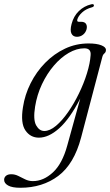

<svg xmlns="http://www.w3.org/2000/svg" viewBox="-94 -643 522 908"><path d="M289.5 7.5Q256.5 132.5 181.8 188.8Q107 245 2 245Q-37 245 -55.8 234.2Q-74.5 223.5 -74.5 207.5Q-74.5 196 -65.8 188.5Q-57 181 -40.5 181Q-23.5 181 -7.5 189Q8.5 197 25.2 205.2Q42 213.5 61.5 213.5Q111.5 213.5 156 172.5Q200.5 131.5 224 45.5L285.5 -177Q236 -81 186.2 -36.5Q136.5 8 90 8Q49.5 8 26 -26.5Q2.5 -61 14.5 -135.5Q23.5 -195 50.8 -249.2Q78 -303.5 119.8 -346Q161.5 -388.5 213.5 -413Q265.5 -437.5 325 -437.5Q363 -437.5 385.2 -428.8Q407.5 -420 407 -406.5Q407 -396.5 399.8 -390.5Q392.5 -384.5 390 -374ZM72 -139Q62 -77 77 -50.2Q92 -23.5 115.5 -23.5Q141.5 -23.5 170.8 -48Q200 -72.5 228 -112.8Q256 -153 279.2 -200.8Q302.5 -248.5 317.2 -296.2Q332 -344 334.5 -382Q337.5 -414.5 305 -414.5Q268.5 -414.5 231 -392.8Q193.5 -371 160.8 -332.8Q128 -294.5 104.5 -244.8Q81 -195 72 -139ZM289.5 -540Q306.5 -540 312.8 -530Q319 -520 315.5 -505Q311 -488.5 298.5 -478.8Q286 -469 270 -469Q251.5 -469 244 -484Q236.5 -499 244.5 -529.5Q254 -566.5 278.8 -590.5Q303.5 -614.5 337 -622.5Q349 -625.5 350 -618.5Q351.5 -611.5 341 -608.5Q312.5 -601 294.2 -584Q276 -567 271.5 -550.5Q269 -540 278.5 -540Z"/></svg>

Font: Fraunces 144pt Soft Light
Style: Italic
Weight: 300
Italic angle: -16°
Version: Version 1.000;[b76b70a41]